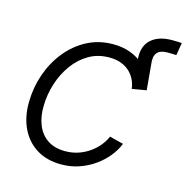

<svg xmlns="http://www.w3.org/2000/svg" viewBox="-96 -719 803 821"><g transform="rotate(15 305.0 -308.0)"><path d="M460 -383.8 447.8 -493.2Q438 -559.6 470.9 -592.8Q503.9 -626 567.4 -626Q580.6 -626 591.3 -625.5Q602.1 -625 609.9 -624.5L600.6 -568.8Q591.3 -569.3 579.3 -569.6Q567.4 -569.8 560.1 -569.8Q529.8 -569.8 516.1 -554Q502.4 -538.1 506.8 -505.4L517.1 -390.6ZM245.1 10.3Q182.1 10.3 136.5 -17.8Q90.8 -45.9 66.7 -96.7Q42.5 -147.5 43.9 -214.4Q44.9 -277.3 65.4 -336.2Q85.9 -395 123.5 -441.9Q161.1 -488.8 213.1 -516.4Q265.1 -543.9 329.1 -543.9Q371.1 -543.9 405 -531.2Q439 -518.6 462.9 -496.8Q486.8 -475.1 500.7 -447.8Q514.6 -420.4 517.1 -390.6L453.6 -379.9Q451.7 -399.4 443.1 -418Q434.6 -436.5 419.2 -451.7Q403.8 -466.8 381.1 -475.8Q358.4 -484.9 327.6 -484.9Q276.9 -484.9 237.1 -461.7Q197.3 -438.5 168.9 -399.2Q140.6 -359.9 125.2 -311.8Q109.9 -263.7 108.9 -214.4Q107.4 -165.5 122.6 -128.2Q137.7 -90.8 168.9 -69.8Q200.2 -48.8 246.6 -48.8Q278.8 -48.8 306.2 -58.3Q333.5 -67.9 355.5 -83.7Q377.4 -99.6 393.1 -119.1Q408.7 -138.7 417 -158.7L478.5 -143.1Q466.8 -113.3 444.3 -85.7Q421.9 -58.1 391.4 -36.6Q360.8 -15.1 324 -2.4Q287.1 10.3 245.1 10.3Z"/></g></svg>

Font: Inter 20pt Light
Style: Italic
Weight: 300
Italic angle: -9.3988°
Version: Version 4.001;git-66647c0bb